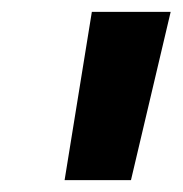

<svg xmlns="http://www.w3.org/2000/svg" viewBox="-20 -720 308 324"><path d="M89 -416 135 -700H268L201 -416Z"/></svg>

Font: MOST Montserrat
Style: Bold Italic
Weight: 700
Italic angle: -11.3°
Designer: Julieta Ulanovsky
Foundry: Julieta Ulanovsky
Version: Version 8.000;March 11, 2024;FontCreator 15.0.0.2926 64-bit